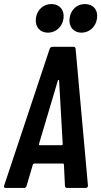

<svg xmlns="http://www.w3.org/2000/svg" viewBox="-27 -932 502 952"><path d="M211 -770C250 -770 283 -800 288 -841C293 -883 268 -912 228 -912C188 -912 156 -883 151 -841C146 -800 170 -770 211 -770ZM377 -770C417 -770 449 -800 454 -841C460 -883 435 -912 394 -912C354 -912 323 -883 318 -841C313 -800 337 -770 377 -770ZM307 0H397C404 0 410 -4 409 -13L348 -689C348 -696 344 -700 337 -700H233C227 -700 221 -696 219 -689L-6 -13C-9 -4 -6 0 2 0H91C98 0 103 -3 105 -11L136 -116C137 -119 140 -121 143 -121H285C287 -121 290 -119 290 -116L295 -11C295 -3 300 0 307 0ZM166 -217 260 -533C262 -537 266 -537 266 -533L284 -217C284 -213 281 -212 278 -212H171C168 -212 165 -213 166 -217Z"/></svg>

Font: Barlow Condensed SemiBold
Style: Italic
Weight: 600
Width: 3
Italic angle: -7°
Designer: Jeremy Tribby
Foundry: Tribby Type
Version: Version 1.422;hotconv 1.0.109;makeotfexe 2.5.65596